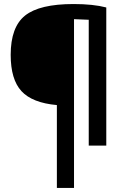

<svg xmlns="http://www.w3.org/2000/svg" viewBox="-20 -722 636 952"><path d="M262 210V-201Q140 -212 86.5 -270Q33 -328 33 -450Q33 -588 104.5 -645Q176 -702 345 -702Q442 -702 507 -685V0H420V-624Q374 -626 347 -627V210Z"/></svg>

Font: Exo 2.0 Semi Bold
Style: Regular
Weight: 600
Designer: Natanael Gama
Version: Version 1.001;PS 001.001;hotconv 1.0.70;makeotf.lib2.5.58329